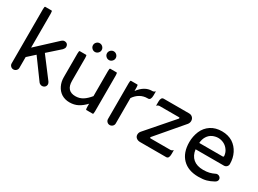

<svg xmlns="http://www.w3.org/2000/svg" viewBox="-36 -1319 2612 1945"><g transform="rotate(30 1270.0 -347.0)"><path d="M76.2 -39.1V-672.9Q76.2 -705.1 84 -705.1H159.2Q167 -705.1 167 -672.9V-275.4L397.5 -489.3Q413.1 -502 427.7 -502Q449.2 -502 460.4 -490.2Q471.7 -478.5 471.7 -458Q471.7 -442.4 455.1 -423.8L314.5 -298.8L491.2 -65.4Q501 -50.8 501 -38.1Q501 -18.6 487.8 -6.3Q474.6 5.9 455.1 5.9Q445.3 5.9 435.1 1Q424.8 -3.9 418 -12.7L251 -241.2L167 -165V-39.1Q167 -20.5 153.3 -7.3Q139.6 5.9 121.1 5.9Q102.5 5.9 89.4 -7.3Q76.2 -20.5 76.2 -39.1Z M697.3 -611.3Q697.3 -631.8 712.4 -647Q727.5 -662.1 748 -662.1Q768.6 -662.1 783.7 -647Q798.8 -631.8 798.8 -611.3Q798.8 -590.8 783.7 -575.7Q768.6 -560.5 748 -560.5Q727.5 -560.5 712.4 -575.7Q697.3 -590.8 697.3 -611.3ZM861.3 -611.3Q861.3 -631.8 876.5 -647Q891.6 -662.1 912.1 -662.1Q932.6 -662.1 947.8 -647Q962.9 -631.8 962.9 -611.3Q962.9 -590.8 947.8 -575.7Q932.6 -560.5 912.1 -560.5Q891.6 -560.5 876.5 -575.7Q861.3 -590.8 861.3 -611.3ZM685.5 -14.6Q646.5 -40 625 -84Q603.5 -127.9 603.5 -181.6V-459Q603.5 -491.2 611.3 -491.2H686.5Q694.3 -491.2 694.3 -459V-191.4Q694.3 -73.2 800.8 -73.2Q847.7 -73.2 885.3 -96.7Q922.9 -120.1 960 -166V-459Q960 -491.2 967.8 -491.2Q967.8 -491.2 1043 -491.2Q1050.8 -491.2 1050.8 -459V-40Q1050.8 -7.8 1043 -7.8Q1043 -7.8 967.8 -7.8Q960 -7.8 960 -40V-77.1Q919.9 -34.2 877 -11.7Q834 10.7 779.3 10.7Q726.6 10.7 685.5 -14.6Z M1203.1 -39.1V-458Q1203.1 -490.2 1210.9 -490.2H1286.1Q1293.9 -490.2 1293.9 -458V-418.9Q1361.3 -508.8 1446.3 -508.8H1451.2Q1467.8 -508.8 1483.4 -524.4Q1483.4 -508.8 1483.4 -476.6Q1483.4 -420.9 1451.2 -420.9H1444.3Q1398.4 -420.9 1359.9 -398.9Q1321.3 -377 1293.9 -335.9V-39.1Q1293.9 -20.5 1280.3 -7.3Q1266.6 5.9 1248 5.9Q1229.5 5.9 1216.3 -7.3Q1203.1 -20.5 1203.1 -39.1Z M1539.1 -51.8Q1539.1 -74.2 1554.7 -92.8L1822.3 -400.4Q1825.2 -405.3 1825.2 -408.2Q1825.2 -414.1 1816.4 -414.1H1589.8Q1573.2 -414.1 1557.6 -398.4Q1557.6 -414.1 1557.6 -446.3Q1557.6 -499 1589.8 -499H1885.7Q1911.1 -499 1927.2 -482.9Q1943.4 -466.8 1943.4 -442.4Q1943.4 -420.9 1929.7 -402.3L1669.9 -97.7Q1667 -93.8 1667 -89.8Q1667 -84 1675.8 -84H1906.2Q1922.9 -84 1938.5 -99.6Q1938.5 -84 1938.5 -51.8Q1938.5 1 1906.2 1H1601.6Q1574.2 1 1556.6 -13.7Q1539.1 -28.3 1539.1 -51.8Z M2033.2 -249Q2033.2 -315.4 2058.6 -377Q2085 -438.5 2138.7 -473.6Q2192.4 -508.8 2267.6 -508.8Q2339.8 -508.8 2393.6 -475.6Q2444.3 -442.4 2472.7 -386.2Q2501 -330.1 2501 -261.7Q2501 -243.2 2488.3 -230Q2475.6 -216.8 2455.1 -216.8H2125Q2133.8 -147.5 2177.2 -110.8Q2220.7 -74.2 2294.9 -74.2Q2334 -74.2 2364.7 -81.5Q2395.5 -88.9 2426.8 -104.5Q2433.6 -108.4 2444.3 -108.4Q2460 -108.4 2472.2 -97.2Q2484.4 -85.9 2484.4 -69.3Q2484.4 -46.9 2458 -32.2Q2417 -9.8 2379.9 0.5Q2342.8 10.7 2287.1 10.7Q2167 10.7 2100.1 -57.6Q2033.2 -126 2033.2 -249ZM2410.2 -303.7Q2406.2 -342.8 2386.7 -369.1Q2365.2 -400.4 2333.5 -416Q2301.8 -431.6 2267.6 -431.6Q2236.3 -431.6 2202.1 -417Q2168 -400.4 2147.9 -367.7Q2127.9 -335 2125 -291H2398.4Q2411.1 -291 2410.2 -303.7Z"/></g></svg>

Font: YuPearl-Regular
Style: Regular
Weight: 400
Designer: Max Yao
Foundry: Max-Everyday
Version: Version 1.011; ttfautohint (v1.8.3)